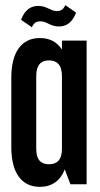

<svg xmlns="http://www.w3.org/2000/svg" viewBox="-20 -717 390 747"><path d="M129 -694C102 -694 77 -681 62 -640L104 -611C113 -631 124 -634 138 -634C162 -634 176 -614 209 -614C237 -614 261 -628 276 -668L234 -697C225 -677 214 -674 200 -674C177 -674 162 -694 129 -694ZM135 -569C63 -569 24 -513 24 -415V-144C24 -46 63 10 135 10C182 10 215 -14 232 -58L254 0H317V-559H221V-524C202 -554 173 -569 135 -569ZM171 -482C201 -482 221 -465 221 -421V-138C221 -94 201 -78 171 -78C140 -78 121 -94 121 -138V-421C121 -465 140 -482 171 -482Z"/></svg>

Font: Modon Arabic
Style: Bold
Weight: 700
Designer: Ahmedzaza
Foundry: Ahmedzaza
Version: Version 2.010